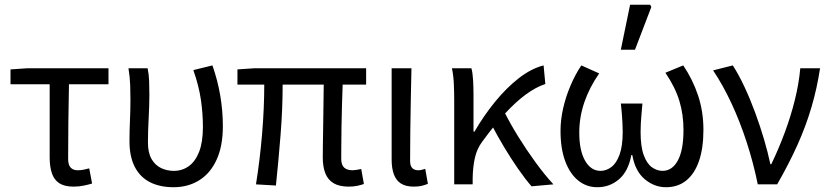

<svg xmlns="http://www.w3.org/2000/svg" viewBox="-20 -772 3474 804"><path d="M287.7 9.5Q250.5 9.5 228.7 -4.5Q206.9 -18.6 197.5 -45.9Q188 -73.2 188 -112.8V-419.1H24V-481.4L93.7 -486.1H434.3V-419.1H268.8Q267.1 -337.4 266.2 -258.5Q265.3 -179.6 265.3 -106.8Q265.3 -81.8 275.7 -70.4Q286.1 -59 305.9 -59Q318 -59 329.7 -61.3Q341.4 -63.6 353.7 -67L365.6 -3.5Q351.3 1 330.8 5.2Q310.4 9.5 287.7 9.5Z M706.8 12Q649 12 607.4 -9.4Q565.9 -30.8 544 -73.9Q522.2 -116.9 522.2 -180.5Q522.2 -223.9 524.2 -266.7Q526.2 -309.5 526.2 -352.6Q526.2 -382 525.2 -414.9Q524.1 -447.9 518 -486.1H598.1Q603.4 -461.1 604.5 -433Q605.5 -404.9 605.5 -372.7Q605.5 -331.8 602.5 -276.4Q599.5 -220.9 599.5 -175.6Q599.5 -132.2 614.6 -106.1Q629.7 -80.1 654.4 -68.3Q679.1 -56.5 708.1 -56.5Q743.1 -56.5 770.6 -76.2Q798 -95.9 813.9 -136.5Q829.7 -177.2 829.7 -240.3Q829.7 -296 821.3 -354.1Q812.9 -412.2 789.6 -478.5L869.6 -498.1Q891.6 -435 902.4 -371.4Q913.2 -307.8 913.2 -243Q913.2 -160.5 887.2 -103.5Q861.2 -46.5 814.6 -17.3Q767.9 12 706.8 12Z M1440 9.5Q1401.4 9.5 1377.4 -4.5Q1353.4 -18.6 1342.5 -45.9Q1331.6 -73.2 1331.6 -112.8Q1331.6 -131.5 1332.1 -166.1Q1332.6 -200.6 1333.3 -244.2Q1334 -287.8 1334.5 -333.1Q1335 -378.4 1335.6 -417.8H1163.6Q1163.6 -316.1 1154.8 -206.4Q1146.1 -96.7 1135.4 4.9L1051.9 0Q1068.4 -102.8 1077.5 -211.2Q1086.6 -319.7 1086.6 -417.8H974.3V-481.4L1044 -486.1H1513.2V-417.8H1414.9Q1413.5 -376.8 1412 -330Q1410.5 -283.1 1410 -238.6Q1409.5 -194.1 1409.2 -159.3Q1408.9 -124.4 1408.9 -106.8Q1408.9 -81.8 1421 -70.4Q1433.2 -59 1456.7 -59Q1462.8 -59 1472.1 -60.5Q1481.4 -62 1492.7 -64.3L1503.8 -1.5Q1492 2.6 1476.1 6.1Q1460.2 9.5 1440 9.5Z M1713 9.5Q1679.1 9.5 1658.8 -3.6Q1638.5 -16.7 1629.3 -42.1Q1620 -67.5 1620 -104V-486.1H1703Q1701.6 -420.4 1700.2 -352.7Q1698.8 -285.1 1698.1 -220.4Q1697.3 -155.7 1697.3 -98Q1697.3 -77.4 1706.4 -68.2Q1715.5 -59 1731.2 -59Q1737.8 -59 1745.1 -60.5Q1752.4 -62 1760.7 -65L1771.8 -2.2Q1760.8 2.3 1747 5.9Q1733.2 9.5 1713 9.5Z M1882 0V-352.6Q1882 -382 1880.6 -417.8Q1879.3 -453.6 1872.5 -486.1H1954.1Q1959.4 -466.8 1961.1 -435.9Q1962.8 -404.9 1962.8 -372.7V-220.6H1966.8Q2005.3 -287.2 2052.8 -345.5Q2100.2 -403.8 2152.4 -444.5Q2204.6 -485.1 2256.3 -498.1L2263.6 -420.3Q2223.4 -406.9 2181.4 -376Q2139.3 -345 2094.1 -295.9Q2048.9 -246.8 1999.4 -178.8Q1977.4 -149.6 1968.7 -111.3Q1960 -72.9 1959.3 -25.3V0ZM2205.8 8.2Q2178.7 -23 2149 -65.9Q2119.3 -108.8 2090.6 -156.6Q2062 -204.3 2038.4 -250L2092.4 -302.6Q2116.7 -253.9 2150.4 -199.5Q2184.1 -145.1 2222.1 -92.9Q2260 -40.8 2297.4 0Z M2481.2 12Q2436.3 12 2401.6 -15.8Q2367 -43.5 2347.1 -96.3Q2327.2 -149.1 2327.2 -224Q2327.2 -270.7 2338.4 -319.4Q2349.6 -368.2 2369.3 -414.2Q2388.9 -460.2 2414.3 -498.1L2489.1 -464.6Q2448.2 -405.9 2427 -343.9Q2405.7 -281.8 2405.7 -216.3Q2405.7 -141.8 2430 -99.1Q2454.3 -56.5 2494.9 -56.5Q2518.1 -56.5 2539.4 -72Q2560.8 -87.5 2574.2 -123.8Q2587.6 -160 2587.6 -220.3Q2587.6 -238.6 2586.5 -256.5Q2585.5 -274.4 2584.1 -294.5Q2582.6 -314.7 2579.9 -338.4H2670.2Q2668.1 -314.7 2666.3 -294.5Q2664.6 -274.4 2663.5 -256.5Q2662.5 -238.6 2662.5 -220.3Q2662.5 -157.8 2675.8 -121.9Q2689.2 -86.1 2710.3 -71.3Q2731.4 -56.5 2754.2 -56.5Q2794.9 -56.5 2818.5 -100.1Q2842.1 -143.7 2842.1 -227.5Q2842.1 -292.6 2824.9 -349.4Q2807.7 -406.2 2766.4 -467.4L2841 -498.1Q2880.6 -439.7 2903.1 -372.4Q2925.6 -305.2 2925.6 -228.2Q2925.6 -151.7 2907.2 -98.2Q2888.8 -44.6 2853.8 -16.3Q2818.8 12 2768.7 12Q2720 12 2679.9 -21.6Q2639.8 -55.1 2627.7 -122.7H2623.7Q2611.3 -55.1 2572.4 -21.6Q2533.5 12 2481.2 12ZM2579.7 -563.7 2618.5 -752.1H2702.6L2707.5 -742.9L2639 -563.7Z M3153.2 0Q3135.1 -89.2 3107.1 -175.4Q3079.1 -261.6 3043.4 -338.5Q3007.6 -415.4 2966.1 -477.3L3048.6 -498.1Q3073.5 -459.5 3097.3 -408.6Q3121.2 -357.7 3141.9 -301.5Q3162.6 -245.4 3179.1 -189.6Q3195.5 -133.9 3205.9 -84.6H3209.9Q3239.9 -146.8 3265.3 -214.7Q3290.8 -282.6 3308 -351.7Q3325.3 -420.7 3331.2 -486.1H3414Q3401.1 -401.5 3377.9 -322.7Q3354.7 -243.9 3319.2 -164.8Q3283.7 -85.8 3234.3 0Z"/></svg>

Font: SourceSans3VF
Style: Regular
Weight: 200
Designer: Paul D. Hunt
Foundry: Adobe
Version: Version 3.052;hotconv 1.1.0;makeotfexe 2.6.0